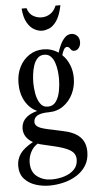

<svg xmlns="http://www.w3.org/2000/svg" viewBox="-66 -820 558 1116"><g transform="rotate(-5 213.0 -262.5)"><path d="M208 -167.5Q121 -167.5 121 -117.5Q121 -99.5 141 -87.8Q161 -76 219.5 -65L277 -52.5Q346.5 -39 379.5 -6.8Q412.5 25.5 412.5 80.5Q412.5 126 392 159.5Q371.5 193 337.2 214.8Q303 236.5 261 247Q219 257.5 176 257.5Q134 257.5 94.8 244.5Q55.5 231.5 30.2 203Q5 174.5 5 128Q5 89 27 57.5Q49 26 102.5 -3Q49 -32.5 49 -86.5Q49 -102 56.2 -120Q63.5 -138 83.8 -154.2Q104 -170.5 143 -181Q100 -200 74.2 -244.5Q48.5 -289 48.5 -350.5Q48.5 -403.5 69.5 -445Q90.5 -486.5 126.8 -510.5Q163 -534.5 209 -534.5Q257 -534.5 296.5 -507.5Q303.5 -531 314.8 -554.5Q326 -578 342 -593.8Q358 -609.5 379 -609.5Q398 -609.5 412 -596Q426 -582.5 426 -559Q426 -539 415.2 -524.8Q404.5 -510.5 388.5 -510.5Q377 -510.5 371.5 -517Q366 -523.5 361.2 -530Q356.5 -536.5 346.5 -536.5Q337 -536.5 329 -523Q321 -509.5 316.5 -491Q342 -467 356.8 -431.5Q371.5 -396 371.5 -353.5Q371.5 -304 351.2 -261.8Q331 -219.5 294.2 -193.5Q257.5 -167.5 208 -167.5ZM207.5 -200.5Q238 -200.5 255 -225Q272 -249.5 278.8 -285.8Q285.5 -322 285.5 -356Q285.5 -377.5 282.5 -402.8Q279.5 -428 271.8 -450.8Q264 -473.5 249.5 -488.2Q235 -503 212 -503Q188 -503 172.8 -487.2Q157.5 -471.5 149.2 -446.8Q141 -422 137.8 -395Q134.5 -368 134.5 -345.5Q134.5 -317 140.2 -283.2Q146 -249.5 161.8 -225Q177.5 -200.5 207.5 -200.5ZM73 115.5Q73 170 108.5 196.5Q144 223 192.5 223Q231 223 266.5 212Q302 201 324.5 178Q347 155 347 119Q347 100.5 337.5 85.5Q328 70.5 300.8 57.2Q273.5 44 220 31.5L154 16Q140.5 13 129 8.5Q102.5 25 87.8 54Q73 83 73 115.5ZM213.5 -643Q190.5 -643 166.8 -656Q143 -669 125.8 -699.2Q108.5 -729.5 104.5 -781.5H133Q142.5 -749 165.8 -734.8Q189 -720.5 217 -720.5Q242.5 -720.5 265.8 -734.8Q289 -749 302.5 -781.5H331Q318 -719.5 296.8 -690Q275.5 -660.5 253 -651.8Q230.5 -643 213.5 -643Z"/></g></svg>

Font: Libre Caslon Condensed
Style: Regular
Weight: 400
Designer: Pablo Impallari, Rodrigo Fuenzalida, Katja Schimmel, Ertekin Erdin
Foundry: Pablo Impallari, Rodrigo Fuenzalida
Version: Version 2.000; ttfautohint (v1.8.4.7-5d5b);gftools[0.9.33]